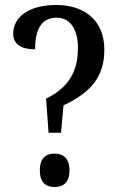

<svg xmlns="http://www.w3.org/2000/svg" viewBox="-20 -744 482 771"><path d="M165 -348 175 -211H225L235 -321C344 -372 399 -435 399 -545C399 -659 322 -724 206 -724C91 -724 33 -672 33 -609C33 -564 68 -546 121 -546C121 -622 144 -673 207 -673C265 -673 293 -622 293 -552C293 -467 264 -396 165 -348ZM199 7C232 7 259 -9 259 -60C259 -111 232 -127 199 -127C166 -127 140 -111 140 -60C140 -9 166 7 199 7Z"/></svg>

Font: Noto Serif Hebrew Condensed Medium
Style: Regular
Weight: 500
Width: 3
Designer: Monotype Design Team
Foundry: Monotype Imaging Inc.
Version: Version 2.004